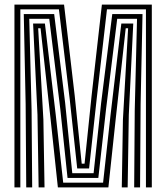

<svg xmlns="http://www.w3.org/2000/svg" viewBox="-20 -820 728 840"><path d="M43.2 0V-800H260.2L306.8 -402L337.5 -104H350L380.8 -402L425.8 -800H644.2V0H618.5V-779.2H448L402.8 -385.8L369.8 -83H317.8L285 -386L237.8 -779.2H69V0ZM94.8 0 92.2 -365 84 -758.5H217L265 -370L296.2 -62.2H389.5L422.5 -370L471.2 -758.5H603.5L595.2 -365L592.8 0H567L569.5 -338L579.5 -737.8H492.8L444 -342.8L410.2 -41.5H275.5L243.8 -342.8L195.5 -737.8H108L118.2 -338L120.8 0ZM149 0 144 -317.8 124.8 -717H176.5L223.8 -318.2L256.5 -20.8H431L463.8 -318.5L510.8 -717H563L543.5 -317.8L538.5 0H512.8L517.8 -297L540.5 -696.2H530L486 -297.2L454.2 0H233.2L201.5 -297.2L157.5 -696.2H147L169.8 -297L174.8 0Z"/></svg>

Font: Big Shoulders Inline Display ExtraBold
Style: Regular
Weight: 800
Designer: Patric King
Foundry: XO Type Co
Version: Version 1.000